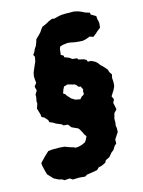

<svg xmlns="http://www.w3.org/2000/svg" viewBox="-123 -782 649 870"><g transform="rotate(-15 202.0 -347.0)"><path d="M72 13.2 61.8 6.4 48 3.6 25.2 -8.2 15 -19.6 2.4 -32.6 -2.8 -50.6 -8.8 -76 -9.6 -89.6 16 -116 27.2 -126.4 35.2 -133.8 56 -135.6 75.4 -135.2 83.2 -135.8 110.8 -133.6 136.2 -124.2 149 -120.8 158 -116.2 170.8 -116.8 187.8 -120.8 205.4 -128.8 212.6 -139.2 219.4 -154 212.4 -163 205.8 -177 197.2 -192.2 192.2 -197.8 173.6 -206 163.2 -211.2 152.2 -226 130.2 -228.4 126.2 -234.2 101.2 -244.6 87.8 -252.8 73.2 -258.8 71 -268.8 57.4 -284.4 45 -290.8 44 -302 40.2 -315.2 35 -332.4 42.4 -354 41.6 -365.2 45.4 -384.6 45.2 -395.4 55.4 -412.2 50.6 -431.6 61.8 -446 60 -465.2 59.6 -478.6 63 -495 76.4 -526.2 83 -541 87 -561.6 81.8 -572 89 -582 96.8 -598.6 103.4 -607.6 109.4 -622.8 113.8 -637.2 130.6 -653.4 139.6 -663 147 -674.4 155.4 -684.6 172.4 -691.8 190.6 -701.8 207 -708.2 215.4 -706 241.4 -712.4 253.8 -714.2 273.4 -714.8 288.8 -714.4H309.8L329.4 -710L342.8 -704.6L359.2 -696.6L379.2 -690.2L380.6 -681.2L403.2 -668L404.2 -653.2L408 -638.8V-629.8L405.8 -612.8L388.6 -599.2L381 -591.8L365.6 -580.4L350.4 -586.2L330 -578.8L315.6 -575.6L297.8 -576.6L278 -578.8L256.6 -583L245 -584.2L222.8 -581.2L209.6 -577.2L205.4 -566.4L202.4 -539.8L214.2 -533L214.6 -525.6L237 -516.8L248 -508.4L269.8 -505.8L274.6 -498.6L296.6 -494L308.8 -488.2L312.8 -478.4L327.2 -478L343.6 -470.4L354.2 -461.6L364 -448.4L370.4 -443L381.8 -431L390.6 -420.4L394.2 -408.2L403.4 -394.4L399.8 -378.4L401.2 -359L399.8 -341.2L392.2 -324.2L376 -299L383 -283L375.6 -268L378.6 -254.4L382.2 -236.4L368.6 -221.8L362 -197.2V-180.6L359.8 -165.6L362 -152.6L361.2 -135.6L351.8 -121.4L341.6 -105.8L341 -87L331.4 -78.4L321.2 -61.8L310 -53.2L294.8 -35L276.4 -26.4L270.4 -15.6L252.8 -7L236.8 -3.4L226.2 7L203.2 11.2L193.8 12.6L176.6 15.2L166.6 21.6L139.8 19L108.8 19.8L96.4 11.4ZM236 -322.6 245.2 -333 249.8 -335 257.4 -341 257.2 -354.8 260.4 -364.8 257 -367 253 -377.6 242.8 -379.4 235.6 -388.8 229.4 -394 219.2 -396.2 206.6 -400 194.8 -402.6 186 -399 180 -398.2 177.6 -394.2 172.4 -383.4 167.2 -368 175.4 -363 179.6 -356.4 184.8 -349.8 190.6 -344.4 195.6 -337.8 203 -333.4 213.2 -326.8 222.2 -325.2Z"/></g></svg>

Font: Winky Rough
Style: Italic
Weight: 400
Italic angle: -8.97852°
Designer: Simon Atzbach
Foundry: typofactur
Version: Version 1.206